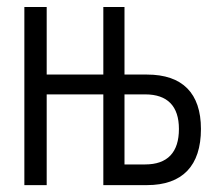

<svg xmlns="http://www.w3.org/2000/svg" viewBox="-20 -538 626 558"><path d="M50.8 0H115.7V-263.7H280.3V0H407.2C510.3 0 564 -56.2 564 -163.1C564 -267.1 510.3 -321.3 407.2 -321.3H341.8V-517.6H280.3V-321.3H115.7V-517.6H50.8ZM341.8 -60.1V-263.7H401.9C466.8 -263.7 500 -229.5 500 -163.1C500 -95.2 466.8 -60.1 401.9 -60.1Z"/></svg>

Font: Cascadia Code Light
Style: Regular
Weight: 300
Monospace: yes
Designer: Aaron Bell
Foundry: Saja Typeworks
Version: Version 2404.023